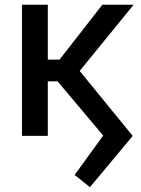

<svg xmlns="http://www.w3.org/2000/svg" viewBox="-20 -562 582 794"><path d="M352.1 211.9 288.6 161.6 406.7 -1.5 215.3 -229 283.2 -300.8 528.8 0ZM70.8 0V-542.5H177.7V0ZM143.6 -225.6 143.1 -315.4H226.1L403.3 -542.5H532.7L274.4 -225.6Z"/></svg>

Font: Inter 16pt Medium
Style: Regular
Weight: 500
Version: Version 4.001;git-66647c0bb